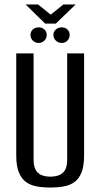

<svg xmlns="http://www.w3.org/2000/svg" viewBox="-20 -831 452 863"><path d="M206 12Q174 12 146 7Q118 2 97.5 -12.5Q77 -27 65 -55.5Q53 -84 53 -132V-591H131V-114Q131 -82 141.5 -65.5Q152 -49 169 -43Q186 -37 206 -37Q226 -37 243.5 -43Q261 -49 271.5 -65.5Q282 -82 282 -114V-591H358V-132Q358 -85 346.5 -56Q335 -27 314.5 -12.5Q294 2 266 7Q238 12 206 12ZM154 -638Q138 -638 127.5 -648.5Q117 -659 117 -674Q117 -689 127.5 -698.5Q138 -708 154 -708Q169 -708 179.5 -698.5Q190 -689 190 -674Q190 -659 179.5 -648.5Q169 -638 154 -638ZM257 -638Q242 -638 231 -648.5Q220 -659 220 -674Q220 -689 231 -698.5Q242 -708 257 -708Q273 -708 283 -698.5Q293 -689 293 -674Q293 -659 283 -648.5Q273 -638 257 -638ZM183 -725 95 -811H151L208 -765L265 -811H320L231 -725Z"/></svg>

Font: Alumni Sans Thin Medium
Style: Regular
Weight: 500
Version: Version 1.018